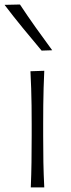

<svg xmlns="http://www.w3.org/2000/svg" viewBox="-37 -820 309 840"><path d="M97.7 0H156.7Q153.8 -57.1 152.8 -110.1Q151.9 -163.1 151.9 -226.1V-277.3Q151.9 -320.8 152.3 -359.4Q152.8 -397.9 153.8 -434.8Q154.8 -471.7 156.7 -510.3L96.2 -508.3Q98.1 -470.2 99.4 -433.6Q100.6 -397 101.1 -358.9Q101.6 -320.8 101.6 -277.3V-226.1Q101.6 -163.1 100.8 -110.1Q100.1 -57.1 97.7 0ZM145 -598.6 191.4 -600.1Q154.3 -650.4 118.9 -700.2Q83.5 -750 50.3 -800.3L-17.1 -798.8Q21.5 -748 62.3 -698.2Q103 -648.4 145 -598.6Z"/></svg>

Font: Pinar FD VF
Style: Regular
Weight: 300
Designer: Amin Abedi
Version: Version 2.000